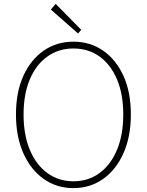

<svg xmlns="http://www.w3.org/2000/svg" viewBox="-20 -953 754 986"><path d="M357 13Q271 13 204.5 -34Q138 -81 100 -166Q62 -251 62 -365Q62 -480 100 -563.5Q138 -647 204.5 -693Q271 -739 357 -739Q443 -739 509.5 -693Q576 -647 614 -563.5Q652 -480 652 -365Q652 -251 614 -166Q576 -81 509.5 -34Q443 13 357 13ZM357 -22Q434 -22 491.5 -64.5Q549 -107 581 -184Q613 -261 613 -365Q613 -469 581 -545Q549 -621 491.5 -662.5Q434 -704 357 -704Q281 -704 223 -662.5Q165 -621 133 -545Q101 -469 101 -365Q101 -261 133 -184Q165 -107 223 -64.5Q281 -22 357 -22ZM381 -781 241 -904 266 -933 397 -800Z"/></svg>

Font: Noto Sans SC Thin Thin
Style: Regular
Weight: 250
Version: Version 2.004-H2;hotconv 1.0.118;makeotfexe 2.5.65603